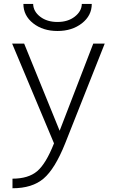

<svg xmlns="http://www.w3.org/2000/svg" viewBox="-20 -749 596 998"><path d="M405.3 -728.5H457Q457 -668 405.8 -627.9Q354.5 -587.9 278.8 -587.9Q203.1 -587.9 152.3 -627.9Q101.6 -668 101.6 -728.5H152.3Q153.3 -689.5 189 -662.1Q224.6 -634.8 278.8 -634.8Q333 -634.8 368.7 -662.6Q404.3 -690.4 405.3 -728.5ZM43 -522.5H105.5L290 -69.3L464.8 -522.5H524.4L318.4 -2.9Q265.6 128.9 206.5 179.2Q147.5 229.5 44.9 229.5V179.7Q127 179.7 172.9 141.1Q218.8 102.5 260.7 -3.9Z"/></svg>

Font: Gen Shin Gothic Light
Style: Regular
Weight: 200
Designer: [Source Han Sans]
Ryoko NISHIZUKA  (kana & ideographs); Paul D. Hunt (Latin, Greek & Cyrillic); Wenlong ZHANG  (bopomofo
Version: Version 1.002.20150607